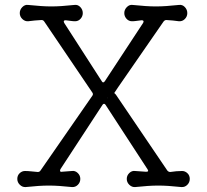

<svg xmlns="http://www.w3.org/2000/svg" viewBox="-20 -745 838 777"><path d="M84 12Q71 13 60.5 3Q50 -7 50 -21Q50 -35 59.5 -44Q69 -53 81 -53Q93 -53 106.5 -51.5Q120 -50 133 -49Q140 -49 144 -55L354 -358Q358 -364 354 -370L159 -658Q155 -664 148 -664Q134 -663 120.5 -662Q107 -661 94 -659Q81 -658 70.5 -668Q60 -678 60 -692Q60 -706 70.5 -716.5Q81 -727 94 -725Q124 -722 146 -720.5Q168 -719 188 -719Q208 -719 230 -720.5Q252 -722 281 -725Q295 -727 305 -716.5Q315 -706 315 -692Q315 -679 306 -669Q297 -659 284 -659Q275 -659 265.5 -660.5Q256 -662 246 -663Q234 -663 240 -652L392 -416Q397 -407 404 -416L559 -652Q561 -656 561 -658Q561 -663 553 -663Q543 -662 533 -660.5Q523 -659 514 -659Q501 -659 492 -669Q483 -679 483 -692Q483 -706 493.5 -716.5Q504 -727 517 -725Q547 -722 569 -720.5Q591 -719 611 -719Q631 -719 653 -720.5Q675 -722 704 -725Q718 -727 728 -716.5Q738 -706 738 -692Q738 -678 728 -668Q718 -658 704 -659Q692 -661 679.5 -662Q667 -663 653 -664Q647 -664 642 -658L458 -392L442 -368Q443 -369 449 -362L657 -55Q662 -49 669 -49Q681 -51 693.5 -52Q706 -53 717 -53Q729 -53 738.5 -44Q748 -35 748 -21Q748 -7 738 3Q728 13 714 12Q685 9 663 7.5Q641 6 621 6Q600 6 578 7.5Q556 9 527 12Q514 13 503.5 3Q493 -7 493 -21Q493 -35 503.5 -45Q514 -55 527 -53L570 -50H572Q584 -50 577 -60L407 -321Q401 -329 395 -321L225 -61Q223 -57 223 -55Q223 -48 231 -50L271 -53Q284 -55 294.5 -45Q305 -35 305 -21Q305 -7 295 3Q285 13 271 12Q242 9 220 7.5Q198 6 178 6Q157 6 135 7.5Q113 9 84 12ZM413 -347Q415 -349 414 -350Q413 -347 413 -347Z"/></svg>

Font: Kiwi Maru Light
Style: Regular
Weight: 300
Designer: Hiroki-Chan
Version: Version 1.100